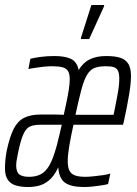

<svg xmlns="http://www.w3.org/2000/svg" viewBox="-32 -743 551 771"><path d="M81 8Q52 8 31 1.5Q10 -5 -1 -21.5Q-12 -38 -12 -67Q-12 -82 -10.5 -99.5Q-9 -117 -5 -138Q7 -194 23 -225.5Q39 -257 65 -270Q91 -283 130 -283Q146 -283 161.5 -283Q177 -283 193 -283Q209 -283 224 -282L234 -328Q241 -361 244.5 -384.5Q248 -408 248 -425Q248 -447 241 -458Q234 -469 218.5 -473Q203 -477 177 -477Q161 -477 142.5 -475Q124 -473 108.5 -470.5Q93 -468 82 -466L90 -507Q105 -511 131 -514.5Q157 -518 187 -518Q229 -518 253 -506.5Q277 -495 284 -462Q302 -492 329 -505Q356 -518 394 -518Q431 -518 452.5 -510.5Q474 -503 484 -485.5Q494 -468 494 -438Q494 -409 486.5 -363.5Q479 -318 466 -258L462 -242H263Q252 -192 246 -156Q240 -120 240 -95Q240 -71 247 -57.5Q254 -44 269.5 -38.5Q285 -33 310 -33Q325 -33 343.5 -35Q362 -37 380.5 -39.5Q399 -42 411 -46L402 -4Q392 -1 375 1.5Q358 4 340 6Q322 8 305 8Q254 8 229.5 -9Q205 -26 202 -71Q185 -35 164.5 -18.5Q144 -2 123 3Q102 8 81 8ZM85 -33Q108 -33 126 -40.5Q144 -48 158 -66.5Q172 -85 184 -119.5Q196 -154 208 -207L216 -242H130Q105 -242 89.5 -235.5Q74 -229 63.5 -207.5Q53 -186 43 -141Q39 -121 36 -106Q33 -91 33 -79Q33 -53 45 -43Q57 -33 85 -33ZM271 -282H424L428 -301Q434 -332 438.5 -355Q443 -378 445 -395.5Q447 -413 447 -425Q447 -449 441.5 -459.5Q436 -470 424.5 -473.5Q413 -477 393 -477Q366 -477 348.5 -470.5Q331 -464 318.5 -444Q306 -424 295.5 -385.5Q285 -347 271 -282ZM293 -586V-591L335 -723H386V-718L326 -586Z"/></svg>

Font: Saira UltraCondensed Light
Style: Italic
Weight: 300
Width: 1
Italic angle: -12°
Designer: Hector Gatti with collaboration of the Omnibus-Type team
Foundry: Omnibus-Type
Version: Version 1.101